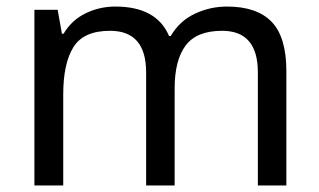

<svg xmlns="http://www.w3.org/2000/svg" viewBox="-20 -566 975 586"><path d="M673 -546Q764 -546 809 -499.5Q854 -453 854 -349V0H767V-345Q767 -472 658 -472Q580 -472 546.5 -427Q513 -382 513 -296V0H426V-345Q426 -472 316 -472Q235 -472 204 -422Q173 -372 173 -278V0H85V-536H156L169 -463H174Q199 -505 241.5 -525.5Q284 -546 332 -546Q458 -546 496 -456H501Q528 -502 574.5 -524Q621 -546 673 -546Z"/></svg>

Font: Noto Sans Grantha
Style: Regular
Weight: 400
Designer: Monotype Design Team
Foundry: Monotype Imaging Inc.
Version: Version 2.003; ttfautohint (v1.8.4.7-5d5b)